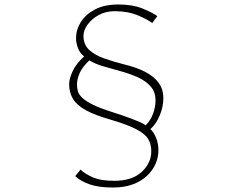

<svg xmlns="http://www.w3.org/2000/svg" viewBox="-20 -788 1040 858"><path d="M660 -685Q642 -700 597 -719Q552 -738 493 -738Q452 -738 420.5 -720.5Q389 -703 371 -677.5Q353 -652 353 -628Q353 -589 378 -565.5Q403 -542 444 -527.5Q485 -513 532 -501Q591 -487 630.5 -466Q670 -445 690 -416.5Q710 -388 710 -351Q710 -311 694 -272.5Q678 -234 652 -211Q667 -198 677.5 -172Q688 -146 688 -116Q688 -85 675 -55.5Q662 -26 636.5 -2Q611 22 573 36Q535 50 485 50Q420 50 379.5 35.5Q339 21 316 -1L340 -30Q357 -13 392.5 3.5Q428 20 491 20Q570 20 613 -19.5Q656 -59 656 -112Q656 -144 642 -167Q628 -190 589 -210.5Q550 -231 475 -253Q405 -273 364.5 -295Q324 -317 306.5 -345.5Q289 -374 289 -412Q289 -435 304 -468.5Q319 -502 356 -536Q337 -550 328 -574.5Q319 -599 320 -618Q320 -656 341.5 -690Q363 -724 405 -746Q447 -768 509 -768Q573 -768 618 -749.5Q663 -731 683 -716ZM324 -410Q324 -395 328 -380.5Q332 -366 347.5 -351Q363 -336 395.5 -320Q428 -304 485 -286Q535 -270 564 -259Q593 -248 608 -241Q623 -234 631 -228Q653 -250 664 -280Q675 -310 675 -339Q675 -377 653.5 -401.5Q632 -426 597 -442Q562 -458 522 -469Q482 -480 444 -491Q406 -502 379 -518Q348 -489 336 -461.5Q324 -434 324 -410Z"/></svg>

Font: Shanggu Sans SC VF
Style: Regular
Weight: 250
Designer: GuiWonder
Version: Version 1.021